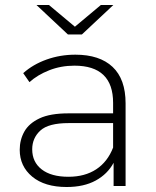

<svg xmlns="http://www.w3.org/2000/svg" viewBox="-20 -745 623 769"><path d="M435 0V-93Q411 -48 363.5 -22Q316 4 247 4Q159 4 109 -37.5Q59 -79 59 -145Q59 -185 77.5 -218Q96 -251 138.5 -271Q181 -291 254 -291H433V-333Q433 -482 278 -482Q224 -482 177 -463.5Q130 -445 98 -416L73 -452Q112 -487 166.5 -506.5Q221 -526 282 -526Q379 -526 431 -477Q483 -428 483 -331V0ZM433 -154V-252H255Q174 -252 141.5 -222Q109 -192 109 -147Q109 -96 147 -66.5Q185 -37 254 -37Q320 -37 365.5 -67Q411 -97 433 -154ZM252 -607 126 -725H176L280 -638L384 -725H434L308 -607Z"/></svg>

Font: Montserrat Light
Style: Regular
Weight: 300
Designer: Julieta Ulanovsky
Foundry: Julieta Ulanovsky
Version: Version 9.000; ttfautohint (v1.8.4.7-5d5b)